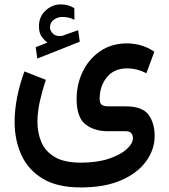

<svg xmlns="http://www.w3.org/2000/svg" viewBox="-20 -592 754 859"><path d="M191.9 -401.4Q175.3 -414.6 164.8 -430.7Q154.3 -446.8 154.3 -474.6Q154.3 -517.1 183.8 -544.7Q213.4 -572.3 251.5 -572.3Q270 -572.3 284.2 -568.1Q298.3 -564 312.5 -555.7L313 -503.4Q297.9 -511.2 284.4 -513.7Q271 -516.1 258.3 -516.1Q238.3 -516.1 220.9 -503.9Q203.6 -491.7 203.6 -468.3Q204.1 -454.1 217.5 -440.9Q231 -427.7 257.8 -431.6Q258.8 -431.6 260 -432.1Q261.2 -432.6 262.2 -433.1L329.6 -457L336.9 -405.3L147 -330.1L139.6 -380.9ZM341.8 246.6Q236.3 246.6 171.1 207.3Q106 168 75.7 101.3Q45.4 34.7 45.4 -46.4Q45.4 -100.6 56.9 -158.4Q68.4 -216.3 89.4 -272.5L185.1 -234.9Q169.4 -187.5 158.4 -139.2Q147.5 -90.8 147.5 -46.9Q147.5 2.9 165.3 44.4Q183.1 85.9 225.6 110.8Q268.1 135.7 341.8 135.7Q413.1 135.7 465.3 118.7Q517.6 101.6 546.1 75.9Q574.7 50.3 574.7 25.4Q574.7 13.7 567.9 4.4Q561 -4.9 543 -4.9H463.9Q401.4 -4.9 362.1 -35.9Q322.8 -66.9 322.8 -149.4Q322.8 -215.3 350.3 -272Q377.9 -328.6 428.7 -363.3Q479.5 -397.9 548.3 -397.9Q578.6 -397.9 610.1 -389.2Q641.6 -380.4 670.4 -360.4L634.8 -264.2Q612.3 -275.9 591.1 -281Q569.8 -286.1 548.8 -286.1Q490.7 -286.1 458.3 -246.6Q425.8 -207 425.8 -149.4Q425.8 -130.9 434.8 -123.5Q443.8 -116.2 464.8 -116.2H542.5Q616.7 -116.2 644.3 -78.9Q671.9 -41.5 671.9 16.1Q671.9 77.1 633.5 129.9Q595.2 182.6 521.7 214.6Q448.2 246.6 341.8 246.6Z"/></svg>

Font: Vazirmatn FD Medium
Style: Regular
Weight: 500
Designer: Saber Rastikerdar
Foundry: Saber Rastikerdar
Version: Version 33.003